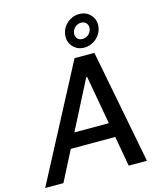

<svg xmlns="http://www.w3.org/2000/svg" viewBox="-160 -1084 1000 1185"><g transform="rotate(-15 339.5 -491.5)"><path d="M361.9 -727.3H488.6L629.6 0H513.1L478.7 -192.5H194.6L95.9 0H-20.6ZM343.8 -884.9Q346.9 -906.2 357.4 -924.2Q367.9 -942.1 383.3 -955.3Q398.8 -968.4 418.3 -975.7Q437.9 -983 459.2 -983Q505.7 -983 533.4 -950.3Q561.4 -916.9 554 -872.5Q550.4 -851.2 539.8 -833.3Q529.1 -815.3 513.7 -802.4Q498.2 -789.4 478.7 -782Q459.2 -774.5 437.9 -774.5Q392 -774.5 364.3 -807.2Q336.6 -839.5 343.8 -884.9ZM242.2 -284.8H462.4L407 -595.2H401.3ZM440 -828.8Q450.6 -828.8 460.6 -832.6Q470.5 -836.3 478.5 -843Q486.5 -849.8 492 -858.8Q497.5 -867.9 498.9 -878.6Q500.7 -889.2 498.2 -898.3Q495.7 -907.3 490.1 -914.1Q484.4 -920.8 475.9 -924.7Q467.3 -928.6 456.7 -928.6Q446.7 -928.6 437 -924.9Q427.2 -921.2 419.4 -914.6Q411.6 -908 406.1 -898.8Q400.6 -889.6 398.8 -878.6Q397 -868.3 399.3 -859.2Q401.6 -850.1 407.1 -843.4Q412.6 -836.6 421 -832.7Q429.3 -828.8 440 -828.8Z"/></g></svg>

Font: Inter P Medium
Style: Italic
Weight: 500
Italic angle: 9.39999°
Designer: Rasmus Andersson
Foundry: rsms
Version: Version 3.018;git-588b23468